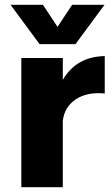

<svg xmlns="http://www.w3.org/2000/svg" viewBox="-20 -781 467 801"><path d="M24 -761H159L220 -669L281 -761H416L295 -597H145ZM69 0V-539H242V-448Q299 -545 417 -547V-391Q343 -398 296 -366.5Q249 -335 242 -277V0Z"/></svg>

Font: Trueno
Style: Bd
Weight: 700
Designer: Julieta Ulanovsky
Foundry: Julieta Ulanovsky
Version: Version 3.001b